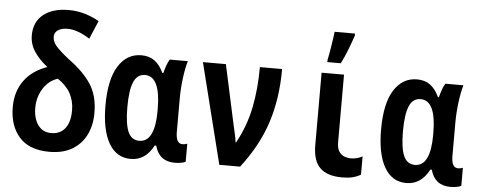

<svg xmlns="http://www.w3.org/2000/svg" viewBox="-51 -902 2602 1041"><g transform="rotate(5 1250.0 -381.5)"><path d="M247 10Q137 10 82.5 -51.5Q28 -113 28 -215Q28 -299 71.5 -359Q115 -419 196 -447Q149 -484 123 -524Q97 -564 97 -611Q97 -685 148 -725Q199 -765 283 -765Q331 -765 373 -752.5Q415 -740 451 -719L409 -620Q374 -642 344 -652.5Q314 -663 288 -663Q255 -663 235.5 -650Q216 -637 216 -614Q216 -587 237.5 -562.5Q259 -538 311 -497Q391 -439 431.5 -376.5Q472 -314 472 -222Q472 -153 446 -101Q420 -49 370 -19.5Q320 10 247 10ZM248 -92Q296 -92 323 -126Q350 -160 350 -225Q350 -275 328 -316Q306 -357 258 -389Q208 -372 179 -325.5Q150 -279 150 -221Q150 -164 175.5 -128Q201 -92 248 -92Z M689 10Q611 10 569.5 -62.5Q528 -135 528 -267Q528 -409 574 -482Q620 -555 699 -555Q742 -555 771 -533.5Q800 -512 820 -469H825Q831 -492 838 -512Q845 -532 854 -545H952Q940 -504 933 -448.5Q926 -393 926 -337V-158Q926 -94 962 -94Q975 -94 988 -99V-1Q983 3 965.5 6.5Q948 10 929 10Q844 10 821 -74H813Q770 10 689 10ZM727 -92Q812 -92 812 -263V-271Q812 -450 728 -450Q685 -450 666 -405Q647 -360 647 -268Q647 -178 665.5 -135Q684 -92 727 -92Z M1171 0 1034 -547H1159L1229 -224Q1235 -197 1240.5 -173Q1246 -149 1248 -129H1251Q1302 -221 1323 -324Q1344 -427 1344 -547H1465Q1465 -387 1422.5 -255.5Q1380 -124 1284 0Z M1840 10Q1759 10 1719.5 -28.5Q1680 -67 1680 -152V-546H1802V-180Q1802 -144 1814.5 -126.5Q1827 -109 1844.5 -103Q1862 -97 1877 -97Q1896 -97 1912 -101.5Q1928 -106 1941 -113V-14Q1921 -2 1897 4Q1873 10 1840 10ZM1706 -618Q1709 -629 1712.5 -650Q1716 -671 1720 -695.5Q1724 -720 1727 -741Q1730 -762 1731 -773H1842V-762Q1830 -726 1814 -684.5Q1798 -643 1779 -606H1706Z M2189 10Q2111 10 2069.5 -62.5Q2028 -135 2028 -267Q2028 -409 2074 -482Q2120 -555 2199 -555Q2242 -555 2271 -533.5Q2300 -512 2320 -469H2325Q2331 -492 2338 -512Q2345 -532 2354 -545H2452Q2440 -504 2433 -448.5Q2426 -393 2426 -337V-158Q2426 -94 2462 -94Q2475 -94 2488 -99V-1Q2483 3 2465.5 6.5Q2448 10 2429 10Q2344 10 2321 -74H2313Q2270 10 2189 10ZM2227 -92Q2312 -92 2312 -263V-271Q2312 -450 2228 -450Q2185 -450 2166 -405Q2147 -360 2147 -268Q2147 -178 2165.5 -135Q2184 -92 2227 -92Z"/></g></svg>

Font: Noto Sans Mono ExtraCondensed
Style: Bold
Weight: 700
Width: 2
Designer: Monotype Design Team
Foundry: Monotype Imaging Inc.
Version: Version 2.014